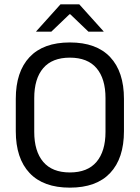

<svg xmlns="http://www.w3.org/2000/svg" viewBox="-20 -845 638 877"><path d="M299.1 12.1Q178.1 12.1 115.1 -54.7Q52.1 -121.6 52.1 -245.8V-393.5Q52.1 -517.4 115.1 -584.3Q178.1 -651.1 299.1 -651.1Q420.1 -651.1 483.1 -584.3Q546.2 -517.4 546.2 -393.5V-245.8Q546.2 -121.6 483.1 -54.7Q420.1 12.1 299.1 12.1ZM299.1 -57.3Q379.9 -57.3 420.9 -105.7Q461.9 -154.2 461.9 -242.7V-396.8Q461.9 -485.7 420.9 -533.7Q379.9 -581.7 299.1 -581.7Q218.4 -581.7 177.4 -533.7Q136.4 -485.7 136.4 -396.8V-242.7Q136.4 -154.2 177.4 -105.7Q218.4 -57.3 299.1 -57.3ZM256.2 -825.1H342.2L453.2 -701.7V-700.4H383.9L301.1 -779.7H297.3L214.5 -700.4H145.2V-701.7Z"/></svg>

Font: Anek Gurmukhi Medium
Style: Regular
Weight: 500
Designer: Sarang Kulkarni (Gurmukhi), Yesha Goshar (Latin)
Foundry: Ek Type
Version: Version 1.003